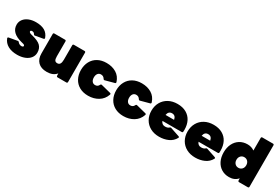

<svg xmlns="http://www.w3.org/2000/svg" viewBox="70 -1799 4152 2859"><g transform="rotate(30 2146.0 -370.0)"><path d="M11 -129Q10 -132 10 -136Q10 -147 24 -150L167 -175L173 -176Q182 -176 190 -165Q201 -151 217 -142.5Q233 -134 252 -134Q267 -134 275.5 -139.5Q284 -145 284 -154Q284 -163 276.5 -169.5Q269 -176 244 -182L228 -186Q31 -234 31 -377Q31 -428 61 -468Q91 -508 144.5 -530Q198 -552 266 -552Q359 -552 416 -519Q473 -486 498 -416Q499 -413 499 -408Q499 -397 485 -394L349 -370L344 -369Q334 -369 327 -381Q318 -396 307.5 -402Q297 -408 280 -408Q268 -408 261 -403Q254 -398 254 -389Q254 -369 295 -358L311 -354Q421 -327 464.5 -284Q508 -241 508 -168Q508 -115 476 -74.5Q444 -34 387.5 -12Q331 10 260 10Q165 10 101 -25.5Q37 -61 11 -129Z M566 -189V-524Q566 -532 571 -537Q576 -542 584 -542H768Q776 -542 781 -537Q786 -532 786 -524V-267Q786 -219 799 -199.5Q812 -180 842 -180Q873 -180 887.5 -203.5Q902 -227 902 -274V-524Q902 -532 907 -537Q912 -542 920 -542H1104Q1112 -542 1117 -537Q1122 -532 1122 -524V-18Q1122 -10 1117 -5Q1112 0 1104 0H953Q936 0 934 -18L932 -57Q904 -23 863.5 -6.5Q823 10 768 10Q671 10 618.5 -42.5Q566 -95 566 -189Z M1198 -271Q1198 -354 1232.5 -418Q1267 -482 1330.5 -517Q1394 -552 1480 -552Q1576 -552 1647.5 -509Q1719 -466 1747 -378Q1748 -375 1748 -370Q1748 -358 1735 -355L1580 -313Q1578 -312 1574 -312Q1563 -312 1557 -324Q1535 -362 1492 -362Q1458 -362 1439 -337Q1420 -312 1420 -271Q1420 -230 1439 -205Q1458 -180 1492 -180Q1537 -180 1556 -221Q1564 -237 1579 -233L1745 -191Q1763 -186 1757 -168Q1727 -81 1652 -35.5Q1577 10 1480 10Q1394 10 1330.5 -25Q1267 -60 1232.5 -124Q1198 -188 1198 -271Z M1804 -271Q1804 -354 1838.5 -418Q1873 -482 1936.5 -517Q2000 -552 2086 -552Q2182 -552 2253.5 -509Q2325 -466 2353 -378Q2354 -375 2354 -370Q2354 -358 2341 -355L2186 -313Q2184 -312 2180 -312Q2169 -312 2163 -324Q2141 -362 2098 -362Q2064 -362 2045 -337Q2026 -312 2026 -271Q2026 -230 2045 -205Q2064 -180 2098 -180Q2143 -180 2162 -221Q2170 -237 2185 -233L2351 -191Q2369 -186 2363 -168Q2333 -81 2258 -35.5Q2183 10 2086 10Q2000 10 1936.5 -25Q1873 -60 1838.5 -124Q1804 -188 1804 -271Z M2410 -271Q2410 -354 2446.5 -417.5Q2483 -481 2548.5 -516.5Q2614 -552 2700 -552Q2788 -552 2851 -516.5Q2914 -481 2946.5 -417.5Q2979 -354 2979 -270Q2979 -248 2978 -237Q2976 -220 2959 -220H2628Q2648 -166 2702 -166Q2748 -166 2769 -187Q2780 -199 2793 -195L2951 -142Q2963 -138 2963 -128Q2963 -124 2960 -119Q2924 -53 2854.5 -21.5Q2785 10 2700 10Q2614 10 2548.5 -25.5Q2483 -61 2446.5 -124.5Q2410 -188 2410 -271ZM2624 -320H2771Q2758 -390 2698 -390Q2636 -390 2624 -320Z M3031 -271Q3031 -354 3067.5 -417.5Q3104 -481 3169.5 -516.5Q3235 -552 3321 -552Q3409 -552 3472 -516.5Q3535 -481 3567.5 -417.5Q3600 -354 3600 -270Q3600 -248 3599 -237Q3597 -220 3580 -220H3249Q3269 -166 3323 -166Q3369 -166 3390 -187Q3401 -199 3414 -195L3572 -142Q3584 -138 3584 -128Q3584 -124 3581 -119Q3545 -53 3475.5 -21.5Q3406 10 3321 10Q3235 10 3169.5 -25.5Q3104 -61 3067.5 -124.5Q3031 -188 3031 -271ZM3245 -320H3392Q3379 -390 3319 -390Q3257 -390 3245 -320Z M3652 -271Q3652 -355 3683.5 -418.5Q3715 -482 3772 -517Q3829 -552 3903 -552Q3971 -552 4022 -515V-732Q4022 -740 4027 -745Q4032 -750 4040 -750H4224Q4232 -750 4237 -745Q4242 -740 4242 -732V-18Q4242 -10 4237 -5Q4232 0 4224 0H4073Q4065 0 4059.5 -5Q4054 -10 4054 -18L4053 -55Q3997 10 3903 10Q3829 10 3772 -25Q3715 -60 3683.5 -123.5Q3652 -187 3652 -271ZM4040 -271Q4040 -311 4016.5 -336.5Q3993 -362 3956 -362Q3919 -362 3895.5 -336.5Q3872 -311 3872 -271Q3872 -231 3895.5 -205.5Q3919 -180 3956 -180Q3993 -180 4016.5 -205.5Q4040 -231 4040 -271Z"/></g></svg>

Font: LINE Seed Sans TH App Heavy
Style: Regular
Weight: 900
Designer: Dalton Maag Ltd | Thai characters by Cadson Demak Co.,Ltd.
Foundry: Dalton Maag Ltd
Version: Version 1.003